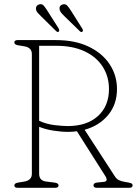

<svg xmlns="http://www.w3.org/2000/svg" viewBox="-20 -890 648 910"><path d="M534.5 -468Q534.5 -395.5 492.5 -344.8Q450.5 -294 381 -275L524.5 -54Q532.5 -41.5 544 -36Q555.5 -30.5 571 -28Q594 -24.5 601.2 -21.5Q608.5 -18.5 608.5 -11.5Q608.5 0 593 0H439Q423 0 423 -11.5Q423 -23 441.5 -25L472 -28Q494.5 -30.5 479.5 -55L344.5 -268Q323.5 -265 303 -265Q270.5 -265 233.5 -270.8Q196.5 -276.5 165.5 -289V-66.5Q165.5 -33.5 199 -29.5L239 -24.5Q257.5 -22 257.5 -11.5Q257.5 0 242 0H63.5Q48 0 48 -11.5Q48 -21.5 65.5 -24.5L95.5 -29.5Q131 -35.5 131 -66.5V-633.5Q131 -664.5 95.5 -670.5L65.5 -675.5Q48 -678.5 48 -688.5Q48 -700 63.5 -700H245Q335.5 -700 400.2 -669Q465 -638 499.8 -585.2Q534.5 -532.5 534.5 -468ZM165.5 -673V-317.5Q200 -301.5 238.8 -297Q277.5 -292.5 300.5 -292.5Q392 -292.5 444.2 -340Q496.5 -387.5 496.5 -468Q496.5 -527 467 -573.5Q437.5 -620 381.5 -646.5Q325.5 -673 245.5 -673ZM205.5 -837.5 257.5 -756Q263 -745.5 259 -740.5Q253.5 -735.5 245.5 -743L175 -812.5Q168 -819.5 161 -826.8Q154 -834 151.5 -841.5Q148.5 -852.5 153 -859.8Q157.5 -867 165.5 -869Q178.5 -873 186.8 -863.8Q195 -854.5 205.5 -837.5ZM317.5 -837.5 369 -756Q376 -745.5 371 -740.5Q365 -735 357.5 -743L286.5 -812Q279.5 -819 272.8 -826.2Q266 -833.5 263.5 -841.5Q257.5 -863 277 -869Q290 -872.5 298.5 -863.5Q307 -854.5 317.5 -837.5Z"/></svg>

Font: Fraunces 72pt SuperSoft Thin
Style: Regular
Weight: 100
Version: Version 1.000;[b76b70a41]